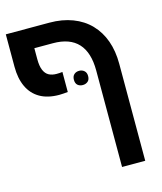

<svg xmlns="http://www.w3.org/2000/svg" viewBox="-122 -688 859 1017"><g transform="rotate(-15 307.0 -179.0)"><path d="M420 240V-289Q420 -388 374 -438Q328 -488 236 -488H7V-598H246Q316 -598 372.5 -576.5Q429 -555 468 -514.5Q507 -474 527 -418Q547 -362 547 -292V240ZM198 -215Q135 -215 92.5 -239.5Q50 -264 28.5 -310Q7 -356 7 -420V-598H134V-428Q134 -390 143.5 -367.5Q153 -345 170.5 -335.5Q188 -326 213 -326Q221 -326 229.5 -326.5Q238 -327 245 -328V-218Q234 -217 221 -216Q208 -215 198 -215ZM293 -272Q293 -291 304 -301Q315 -311 332 -311Q348 -311 359.5 -301Q371 -291 371 -272Q371 -252 359.5 -242.5Q348 -233 332 -233Q315 -233 304 -242.5Q293 -252 293 -272Z"/></g></svg>

Font: Noto Sans Hebrew SemiBold
Style: Regular
Weight: 600
Designer: Monotype Design Team
Foundry: Monotype Imaging Inc.
Version: Version 2.003